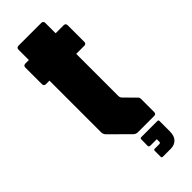

<svg xmlns="http://www.w3.org/2000/svg" viewBox="-257 -649 824 824"><g transform="rotate(-45 155.0 -237.5)"><path d="M171.5 0Q160 0 151.5 -8.5L68 -91.5Q60 -100 60 -111.5V-425H39Q26.5 -425 26.5 -437.5V-537.5Q26.5 -550 39 -550H60V-612.5Q60 -625 72.5 -625H210Q222.5 -625 222.5 -612.5V-550H271Q283.5 -550 283.5 -537.5V-437.5Q283.5 -425 271 -425H222.5V-169.5Q222.5 -160 228.5 -154L277.5 -104.5Q282.5 -100 282.5 -89.5V-12.5Q282.5 0 270 0ZM173 150Q166.5 150 166.5 143.5V107.5Q166.5 101 173 101H200Q208 101 208 94V78.5H166.5Q160 76.5 160 71L160.5 31.5Q160.5 25 167.5 25H265Q271.5 25 271.5 31.5V93.5Q271.5 122 257.8 136Q244 150 221.5 150Z"/></g></svg>

Font: Jaro 24pt
Style: Regular
Weight: 400
Designer: Agyei Archer, Celine Hurka, Mirko Velimirović
Version: Version 1.000